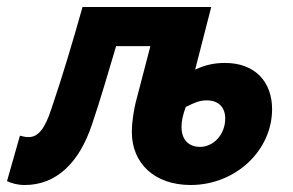

<svg xmlns="http://www.w3.org/2000/svg" viewBox="-48 -517 839 549"><path d="M23 12C112 12 178 -50 215 -161C240 -235 261 -308 284 -385H382L340 -224C336 -208 329 -172 329 -139C329 -51 393 12 497 12C625 12 730 -86 730 -205C730 -283 681 -337 596 -337C565 -337 541 -332 510 -318L556 -497H188C160 -398 132 -303 99 -206C80 -147 60 -125 34 -125C24 -125 17 -127 9 -129L-28 1C-14 7 1 12 23 12ZM524 -97C492 -97 471 -117 471 -154C471 -172 475 -188 483 -211C509 -224 523 -230 543 -230C576 -230 596 -211 596 -178C596 -133 563 -97 524 -97Z"/></svg>

Font: Source Sans Pro
Style: Bold Italic
Weight: 700
Italic angle: -11°
Designer: Paul D. Hunt
Foundry: Adobe Systems Incorporated
Version: Version 3.006;hotconv 1.0.111;makeotfexe 2.5.65597